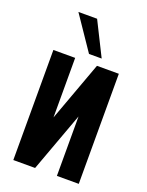

<svg xmlns="http://www.w3.org/2000/svg" viewBox="-144 -838 698 910"><g transform="rotate(20 205.0 -382.5)"><path d="M205.1 -595.2 89.8 -765.1H184.1L269 -595.2ZM149.9 -254.9 259.8 -555.2H370.1V0H259.8V-299.8L149.9 0H40V-555.2H149.9Z"/></g></svg>

Font: Horta
Style: Regular
Weight: 600
Width: 3
Version: Version 0.11